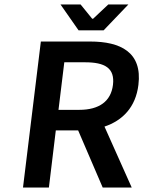

<svg xmlns="http://www.w3.org/2000/svg" viewBox="-20 -840 642 860"><path d="M444 -704 555 -820H465L397 -756H393L341 -820H251L332 -704ZM268 -561H361C450 -561 495 -535 486 -460C477 -386 424 -348 335 -348H242ZM570 0 448 -273C529 -300 588 -360 600 -460C618 -606 520 -654 384 -654H163L83 0H199L230 -256H330L440 0Z"/></svg>

Font: Falling Sky
Style: Obl
Weight: 400
Designer: Paul D. Hunt
Foundry: Adobe Systems Incorporated
Version: Version 1.02